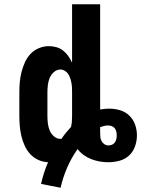

<svg xmlns="http://www.w3.org/2000/svg" viewBox="-20 -755 664 903"><path d="M265 128 173 110Q179 84 187 58.5Q195 33 206 8Q182 7 160 -3Q138 -13 122 -30.5Q106 -48 96 -70Q86 -92 80.5 -115.5Q75 -139 73 -162.5Q71 -186 71 -210V-320Q71 -344 73 -368Q75 -392 81 -415.5Q87 -439 97 -461.5Q107 -484 123.5 -501.5Q140 -519 163 -528.5Q186 -538 210 -538Q228 -538 245.5 -533Q263 -528 277 -517Q291 -506 301.5 -491Q312 -476 319 -460V-735H451V-240Q462 -242 472.5 -243Q483 -244 494 -244Q520 -244 545 -236.5Q570 -229 588.5 -211Q607 -193 615.5 -168.5Q624 -144 624 -118Q624 -92 615 -66.5Q606 -41 587 -23.5Q568 -6 542 1Q516 8 490 8Q469 8 449 4.5Q429 1 409.5 -6.5Q390 -14 373.5 -26Q357 -38 345 -54Q316 -13 296 33Q276 79 265 128ZM264 -102Q265 -102 266.5 -102Q268 -102 269 -102Q279 -117 290.5 -131Q302 -145 314 -158Q317 -170 318 -183.5Q319 -197 319 -210V-320Q319 -331 318.5 -342.5Q318 -354 316 -365Q314 -376 310.5 -386.5Q307 -397 301 -406.5Q295 -416 285 -422Q275 -428 264 -428Q247 -428 233.5 -416Q220 -404 213.5 -388Q207 -372 205 -354.5Q203 -337 203 -320V-210Q203 -193 205 -175.5Q207 -158 213.5 -142Q220 -126 233.5 -114Q247 -102 264 -102ZM490 -71Q499 -71 507 -74.5Q515 -78 520 -85Q525 -92 527 -100.5Q529 -109 529 -118Q529 -127 527 -136Q525 -145 519.5 -152Q514 -159 505 -162Q496 -165 487 -165Q478 -165 469 -162.5Q460 -160 451 -157Q451 -150 451 -143Q451 -136 451 -130Q451 -120 452 -110Q453 -100 458 -91Q463 -82 471.5 -76.5Q480 -71 490 -71Z"/></svg>

Font: Iosevka Curly XBdEx
Style: Regular
Weight: 800
Width: 7
Monospace: yes
Designer: Belleve Invis
Foundry: Belleve Invis
Version: Version 11.1.0; ttfautohint (v1.8.3)